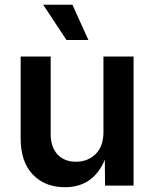

<svg xmlns="http://www.w3.org/2000/svg" viewBox="-20 -785 652 812"><path d="M254.4 6.8Q169.9 6.8 118.7 -46.9Q67.4 -100.6 67.4 -198.7V-545.9H194.3V-218.3Q194.3 -163.6 222.9 -132.3Q251.5 -101.1 301.3 -101.1Q352.1 -101.1 384.8 -133.8Q417.5 -166.5 417.5 -226.1V-545.9H544.9V0H424.3L423.3 -109.4Q374.5 6.8 254.4 6.8ZM261.2 -615.7 162.6 -765.1H286.1L354 -615.7Z"/></svg>

Font: Inter-SemiBold
Style: Regular
Weight: 600
Designer: Rasmus Andersson
Foundry: rsms
Version: Version 4.000;git-a52131595